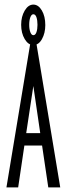

<svg xmlns="http://www.w3.org/2000/svg" viewBox="-20 -815 290 835"><path d="M190 0 163 -182H86L59 0H8L113 -634H137L242 0ZM125 -441 94 -236H155ZM125 -619Q103 -619 87.5 -645Q72 -671 72 -707Q72 -743 87.5 -769Q103 -795 125 -795Q147 -795 162 -769.5Q177 -744 177 -706Q177 -671 162.5 -645Q148 -619 125 -619ZM125 -662Q134 -662 138.5 -675Q143 -688 143 -707Q143 -727 138.5 -740Q134 -753 125 -753Q117 -753 112 -740Q107 -727 107 -707Q107 -688 112 -675Q117 -662 125 -662Z"/></svg>

Font: Inconsolata UltraCondensed
Style: Regular
Weight: 400
Width: 1
Monospace: yes
Designer: Raph Levien, Cyreal, Brenton Simpson
Foundry: Raph Levien, Cyreal, Google
Version: Version 3.000; ttfautohint (v1.8.2.53-6de2)